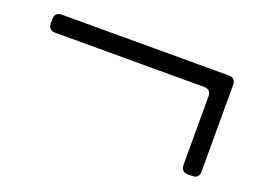

<svg xmlns="http://www.w3.org/2000/svg" viewBox="-60 -648 765 569"><g transform="rotate(20 322.0 -363.5)"><path d="M580 -205H565Q555 -205 549.5 -210.5Q544 -216 544 -226V-444Q544 -454 538.5 -459.5Q533 -465 523 -465H52Q42 -465 36.5 -470.5Q31 -476 31 -486V-501Q31 -511 36.5 -516.5Q42 -522 52 -522H580Q590 -522 595.5 -516.5Q601 -511 601 -501V-226Q601 -216 595.5 -210.5Q590 -205 580 -205Z"/></g></svg>

Font: Shippori Mincho B1 Medium
Style: Regular
Weight: 500
Designer: FONTDASU
Foundry: FONTDASU / Google Inc. / but / Adobe
Version: Version 3.110; ttfautohint (v1.8.3)